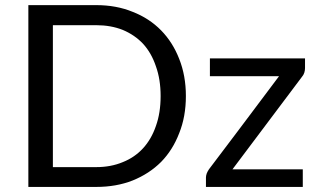

<svg xmlns="http://www.w3.org/2000/svg" viewBox="-20 -737 1256 757"><path d="M712.9 -358.4Q712.9 -277.3 686.5 -211.9Q661.1 -145.5 615.2 -98.6Q568.4 -51.8 502.9 -25.4Q438.5 0 359.4 0Q269.5 0 91.8 0Q91.8 -67.4 91.8 -268.6Q91.8 -380.9 91.8 -716.8Q158.2 -716.8 359.4 -716.8Q438.5 -716.8 502.9 -690.4Q568.4 -665 615.2 -617.2Q661.1 -570.3 686.5 -504.9Q712.9 -438.5 712.9 -358.4ZM613.3 -358.4Q613.3 -423.8 594.7 -475.6Q577.1 -528.3 543.9 -564.5Q510.7 -599.6 463.9 -619.1Q417 -637.7 359.4 -637.7Q301.8 -637.7 188.5 -637.7Q188.5 -498 188.5 -78.1Q231.4 -78.1 359.4 -78.1Q417 -78.1 463.9 -97.7Q510.7 -116.2 543.9 -152.3Q577.1 -188.5 594.7 -240.2Q613.3 -292 613.3 -358.4ZM1182.6 -468.8Q1182.6 -459 1179.7 -450.2Q1176.8 -441.4 1170.9 -434.6Q1079.1 -312.5 896.5 -69.3Q965.8 -69.3 1173.8 -69.3Q1173.8 -51.8 1173.8 0Q1078.1 0 792 0Q792 -8.8 792 -37.1Q792 -43.9 794.9 -52.7Q797.9 -60.5 803.7 -69.3Q896.5 -191.4 1080.1 -436.5Q1011.7 -436.5 807.6 -436.5Q807.6 -454.1 807.6 -506.8Q901.4 -506.8 1182.6 -506.8Q1182.6 -497.1 1182.6 -468.8Z"/></svg>

Font: Lato
Style: Regular
Weight: 400
Designer: Lukasz Dziedzic with Adam Twardoch and Botio Nikoltchev
Version: Version 2.015; 2015-08-06; http://www.latofonts.com/